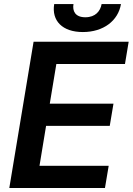

<svg xmlns="http://www.w3.org/2000/svg" viewBox="-20 -935 660 955"><path d="M26.3 0H502.1L520.6 -110.4H176.5L209.2 -308.9H525.9L544.4 -419.4H227.6L260.3 -616.8H601.6L620 -727.3H147ZM249.6 -914.8C235.8 -831.7 290.5 -775.6 392 -775.6C494.3 -775.6 567.8 -831.7 581.7 -914.8H485.4C479.4 -880 454.9 -849.1 404.5 -849.1C353.7 -849.1 339.5 -880.7 345.5 -914.8Z"/></svg>

Font: Margiela Sans Semi Bold
Style: Italic
Weight: 600
Italic angle: -9.39999°
Designer: Stefan Endress, Andreas Faust
Version: Version 1.100;FEAKit 1.0